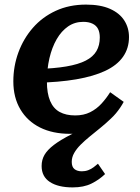

<svg xmlns="http://www.w3.org/2000/svg" viewBox="-20 -569 611 835"><path d="M307 -67Q344 -67 372 -81Q400 -95 421.5 -118.5Q443 -142 459 -168L518 -126Q511 -113 502.5 -100.5Q494 -88 484 -76Q474 -64 461 -52Q439 -31 415.5 -12Q392 7 370 25Q348 43 330.5 60.5Q313 78 302.5 96.5Q292 115 292 135Q292 157 304 166.5Q316 176 336 176Q351 176 364 171Q377 166 387.5 158Q398 150 406 143L437 188Q411 213 377.5 229.5Q344 246 296 246Q233 246 197 222.5Q161 199 161 153Q161 126 173.5 104.5Q186 83 214 61.5Q242 40 291 15Q340 -10 415 -43L402 -12Q377 0 347.5 6.5Q318 13 285 13Q209 13 154 -14.5Q99 -42 68.5 -93.5Q38 -145 38 -215Q38 -281 60 -341Q82 -401 123 -448Q164 -495 222.5 -522Q281 -549 354 -549Q417 -549 458.5 -530.5Q500 -512 520.5 -480Q541 -448 541 -408Q541 -359 515 -322Q489 -285 438 -261Q387 -237 311.5 -224Q236 -211 136 -209L141 -269Q216 -271 268.5 -280Q321 -289 353 -305.5Q385 -322 399.5 -347Q414 -372 414 -406Q414 -428 406.5 -443Q399 -458 382.5 -466Q366 -474 342 -474Q305 -474 276 -454Q247 -434 226.5 -398.5Q206 -363 195 -316Q184 -269 184 -214Q184 -163 198 -130Q212 -97 239.5 -82Q267 -67 307 -67Z"/></svg>

Font: Roboto Serif 20pt SemiBold
Style: Italic
Weight: 600
Italic angle: -10°
Version: Version 1.007